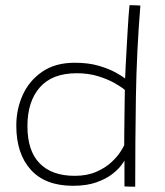

<svg xmlns="http://www.w3.org/2000/svg" viewBox="-20 -722 638 742"><path d="M461 -1.5V-101.5Q459.5 -98 448.2 -82.8Q437 -67.5 413.8 -49.2Q390.5 -31 353 -17.5Q315.5 -4 262 -4Q155 -4 99 -66Q43 -128 43 -236.5Q43 -300.5 68.2 -355.8Q93.5 -411 143.8 -445.2Q194 -479.5 268.5 -479.5Q321.5 -479.5 361 -468Q400.5 -456.5 426.5 -442Q452.5 -427.5 463.5 -419Q464 -435 465.5 -464.2Q467 -493.5 469 -528.8Q471 -564 473 -599Q475 -634 477 -661.5Q479 -689 480.5 -702Q491.5 -702 503.8 -701.5Q516 -701 522.5 -700.5Q508 -523 505.2 -347Q502.5 -171 502.5 -0.5Q496 -0.5 480 -0.8Q464 -1 461 -1.5ZM268.5 -42.5Q316.5 -42.5 351.5 -57.8Q386.5 -73 409.5 -94.2Q432.5 -115.5 444.8 -134.5Q457 -153.5 460 -160.5Q460 -174 460.2 -203.8Q460.5 -233.5 461 -268Q461.5 -302.5 461.8 -332Q462 -361.5 462.5 -374.5Q450.5 -385 424 -400.2Q397.5 -415.5 360 -427.2Q322.5 -439 276.5 -439Q182 -439 134 -384.5Q86 -330 86 -234.5Q86 -139 133.2 -90.8Q180.5 -42.5 268.5 -42.5Z"/></svg>

Font: Grandstander Thin
Style: Regular
Weight: 100
Designer: Tyler Finck
Foundry: Etcetera Type Co
Version: Version 1.200; ttfautohint (v1.8.3)